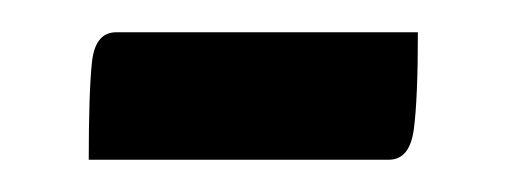

<svg xmlns="http://www.w3.org/2000/svg" viewBox="-20 -341 314 119"><path d="M35 -242Q35 -284 37 -302.5Q39 -321 52 -321H239Q239 -280 236.5 -261Q234 -242 221 -242Z"/></svg>

Font: Yanone Kaffeesatz ExtraLight Medium
Style: Regular
Weight: 500
Version: Version 2.003